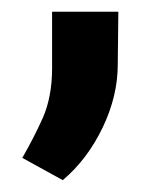

<svg xmlns="http://www.w3.org/2000/svg" viewBox="-20 -136 275 324"><path d="M67.9 -116.2V-21C67.9 11.7 62.5 39.6 52.2 63C42 85.9 30.3 108.4 17.6 130.4L85.9 168C113.8 144.5 136.2 114.7 153.3 79.1C170.4 43.5 178.7 7.8 178.7 -26.9L179.7 -116.2Z"/></svg>

Font: Vazirmatn SemiBold
Style: Regular
Weight: 600
Designer: Saber Rastikerdar
Foundry: Saber Rastikerdar
Version: Version 33.003